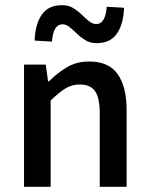

<svg xmlns="http://www.w3.org/2000/svg" viewBox="-20 -723 577 743"><path d="M73 0V-473H157L166 -408H169Q201 -440 238.5 -462.5Q276 -485 325 -485Q401 -485 435.5 -436Q470 -387 470 -297V0H366V-284Q366 -344 348 -370Q330 -396 289 -396Q257 -396 232 -380Q207 -364 176 -334V0ZM354 -556Q329 -556 311 -567Q293 -578 278 -592.5Q263 -607 249.5 -618Q236 -629 222 -629Q186 -629 181 -562L114 -566Q116 -629 141.5 -666Q167 -703 220 -703Q245 -703 263 -692Q281 -681 296 -666.5Q311 -652 324.5 -641Q338 -630 353 -630Q371 -630 381 -648Q391 -666 393 -697L460 -693Q458 -630 432.5 -593Q407 -556 354 -556Z"/></svg>

Font: Narnoor Medium
Style: Regular
Weight: 500
Designer: S. Sridhar Murthy
Foundry: SIL International
Version: Version 3.000